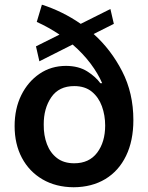

<svg xmlns="http://www.w3.org/2000/svg" viewBox="-20 -789 633 821"><path d="M466.8 -687 380.4 -643.6Q454.6 -577.1 502.4 -484.1Q550.3 -391.1 550.3 -275.4Q550.3 -187 519 -122.6Q487.8 -58.1 430.4 -23.4Q373 11.2 294.9 11.7Q218.8 11.2 161.9 -22Q105 -55.2 73.7 -114Q42.5 -172.9 42.5 -250Q42.5 -324.2 71 -382.1Q99.6 -439.9 149.2 -473.6Q198.7 -507.3 262.7 -507.3Q316.4 -506.8 352.8 -483.9Q389.2 -460.9 409.2 -433.1H417Q398.9 -475.1 366.9 -517.6Q335 -560.1 290.5 -598.6L148.4 -526.9L133.8 -590.8L234.4 -641.1Q188.5 -671.9 137.2 -695.3L159.2 -769Q202.1 -755.4 244.4 -734.6Q286.6 -713.9 325.2 -687L452.1 -750.5ZM297.4 -90.8Q361.3 -90.8 395.5 -136.2Q429.7 -181.6 429.7 -252.4Q429.7 -295.9 415.8 -334.5Q401.9 -373 372.6 -397Q343.3 -420.9 297.4 -420.9Q231.9 -420.9 199.2 -373Q166.5 -325.2 167 -255.9Q166.5 -210 180.7 -172.6Q194.8 -135.3 223.9 -113Q252.9 -90.8 297.4 -90.8Z"/></svg>

Font: Inter Semi Bold
Style: Regular
Weight: 600
Designer: Rasmus Andersson
Foundry: rsms
Version: Version 4.000;git-e0f93cc